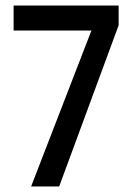

<svg xmlns="http://www.w3.org/2000/svg" viewBox="-20 -671 481 691"><path d="M92 0 309 -561H29V-651H407V-580L193 0Z"/></svg>

Font: Noto Sans Telugu ExtraCondensed Medium
Style: Regular
Weight: 500
Width: 2
Designer: Jelle Bosma - Monotype Design Team
Foundry: Monotype Imaging Inc.
Version: Version 2.005; ttfautohint (v1.8.4.7-5d5b)